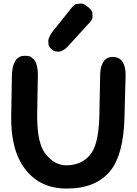

<svg xmlns="http://www.w3.org/2000/svg" viewBox="-20 -1050 777 1089"><path d="M567.9 -701.2Q549.3 -673.8 548.3 -631.8L543.5 -394.5Q540 -243.2 500 -184.1Q452.6 -113.8 358.4 -112.3Q285.2 -111.3 233.4 -184.1Q192.9 -240.2 190.9 -379.4Q190.9 -392.6 190.9 -399.9L194.8 -627.4Q194.8 -656.7 188 -680.7Q181.6 -703.6 173.3 -711.2Q165 -718.8 156.5 -726.1Q147.9 -733.4 122.1 -733.4Q101.6 -733.4 94.2 -728.8Q86.9 -724.1 79.6 -719.5Q72.3 -714.8 68.1 -706.5Q64 -698.2 59.6 -689.9Q55.2 -681.6 51.3 -661.1Q47.9 -642.6 47.4 -615.7L43.5 -393.1Q40 -194.8 126 -86.4Q210 19 356.4 19.5Q525.9 20 607.4 -83Q680.7 -175.8 686 -383.3L692.4 -620.6Q693.8 -668 676.3 -697.3Q658.2 -726.6 620.6 -727.1Q585.9 -727.5 567.9 -701.2ZM477.5 -1011.7Q454.1 -1030.8 441.4 -1029.8Q428.7 -1028.8 415.8 -1027.8Q402.8 -1026.9 384.3 -1003.4L282.7 -876.5Q268.1 -857.9 264.4 -849.4Q260.7 -840.8 256.8 -832Q252.9 -823.2 253.9 -814.2Q254.9 -805.2 255.6 -795.9Q256.3 -786.6 270.5 -772.9Q284.7 -759.3 293.2 -758.5Q301.8 -757.8 310.3 -757.1Q318.8 -756.3 326.9 -760.3Q335 -764.2 342.8 -768.1Q350.6 -772 365.2 -787.1Q367.7 -790 370.6 -793L486.3 -919.9Q505.4 -940.4 504.9 -952.6Q504.4 -964.8 503.9 -976.8Q503.4 -988.8 482.9 -1007.3Q480.5 -1009.3 477.5 -1011.7Z"/></svg>

Font: Comic Relief
Style: Bold
Weight: 700
Designer: Jeff Davis
Foundry: Loudifier
Version: Version 1.200; ttfautohint (v1.8.4.7-5d5b)